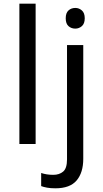

<svg xmlns="http://www.w3.org/2000/svg" viewBox="-20 -780 556 1040"><path d="M173 0H85V-760H173ZM336 -681Q336 -710 351 -723.5Q366 -737 388 -737Q408 -737 423.5 -723.5Q439 -710 439 -681Q439 -652 423.5 -638.5Q408 -625 388 -625Q366 -625 351 -638.5Q336 -652 336 -681ZM280 240Q254 240 235 236.5Q216 233 203 228V157Q218 162 234 164.5Q250 167 269 167Q301 167 322 149.5Q343 132 343 83V-536H431V80Q431 155 395 197.5Q359 240 280 240Z"/></svg>

Font: Noto Sans
Style: Regular
Weight: 400
Designer: Monotype Design Team
Foundry: Monotype Imaging Inc.
Version: Version 1.902